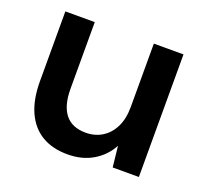

<svg xmlns="http://www.w3.org/2000/svg" viewBox="-95 -607 778 730"><g transform="rotate(20 294.5 -242.0)"><path d="M245 12Q184 12 141 -13.5Q98 -39 75 -89.5Q52 -140 52 -214V-496H171V-226Q171 -159 198.5 -124Q226 -89 282 -89Q319 -89 348 -107Q377 -125 393.5 -158.5Q410 -192 410 -240V-496H530V0H424L415 -83H414Q391 -40 347.5 -14Q304 12 245 12Z"/></g></svg>

Font: DM Sans 28pt SemiBold
Style: Regular
Weight: 600
Version: Version 4.004;gftools[0.9.30]